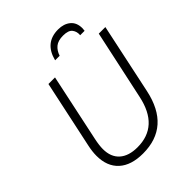

<svg xmlns="http://www.w3.org/2000/svg" viewBox="-253 -1050 1197 1197"><g transform="rotate(-45 345.5 -451.0)"><path d="M300 10Q537 10 592 -248L691 -714H633L534 -254Q489 -42 303 -42Q226 -42 184 -79.5Q142 -117 142 -187Q142 -220 152 -267L247 -714H189L94 -269Q84 -223 84 -186Q84 -92 140 -41Q196 10 300 10ZM323 -789H363Q374 -823 398 -843Q422 -863 467 -863Q514 -863 530.5 -841Q547 -819 544 -789H583Q585 -801 585 -810Q585 -860 553.5 -886Q522 -912 472 -912Q354 -912 323 -789Z"/></g></svg>

Font: Noto Sans UI Light
Style: Italic
Weight: 300
Italic angle: -12°
Designer: Monotype Design Team
Foundry: Monotype Imaging Inc.
Version: Version 1.901